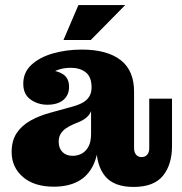

<svg xmlns="http://www.w3.org/2000/svg" viewBox="-20 -726 718 759"><path d="M167 -312Q130 -312 101 -332.5Q72 -353 72 -395Q72 -440 104.5 -470Q137 -500 190 -515Q243 -530 303 -530Q404 -530 457.5 -488Q511 -446 510 -361L342 -380Q342 -422 319 -440Q296 -458 260 -458Q234 -458 212.5 -451Q191 -444 175.5 -431Q160 -418 151 -400L152 -450Q199 -450 226 -434.5Q253 -419 253 -383Q253 -350 230.5 -331Q208 -312 167 -312ZM508 13Q431 13 396 -29Q361 -71 361 -147V-162H340V-287H336L342 -332V-380L510 -361V-140Q510 -124 518 -114.5Q526 -105 539 -105Q554 -105 562 -114.5Q570 -124 570 -140V-336H660V-149Q660 -75 624 -31Q588 13 508 13ZM193 12Q115 12 70.5 -26.5Q26 -65 26 -125Q26 -170 46 -200Q66 -230 101 -249.5Q136 -269 181 -281L268 -305Q293 -312 309 -321.5Q325 -331 333.5 -345.5Q342 -360 342 -381L345 -287H340Q335 -273 322.5 -262Q310 -251 290 -243L271 -235Q252 -227 239 -217.5Q226 -208 219 -195.5Q212 -183 212 -166Q212 -140 227 -125Q242 -110 267 -110Q287 -110 303.5 -119Q320 -128 330 -147Q340 -166 340 -197L370 -186Q370 -118 349 -74Q328 -30 288.5 -9Q249 12 193 12ZM231 -568 290 -706H475L339 -568Z"/></svg>

Font: Montagu Slab
Style: Bold
Weight: 700
Designer: Florian Karsten
Foundry: Florian Karsten
Version: Version 1.000